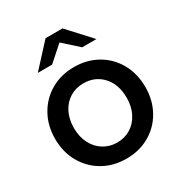

<svg xmlns="http://www.w3.org/2000/svg" viewBox="-191 -958 1036 1100"><g transform="rotate(-30 327.0 -408.0)"><path d="M132.2 -673.3 270 -823.3H382.2L520 -673.3H425.6L326.7 -762.2L226.7 -673.3ZM625.6 -295.6Q625.6 -208.9 587.2 -140Q548.9 -71.1 481.1 -32.2Q413.3 6.7 327.8 6.7Q242.2 6.7 174.4 -32.2Q106.7 -71.1 67.8 -140Q28.9 -208.9 28.9 -295.6Q28.9 -383.3 67.8 -452.2Q106.7 -521.1 174.4 -560Q242.2 -598.9 327.8 -598.9Q413.3 -598.9 481.1 -560Q548.9 -521.1 587.2 -452.2Q625.6 -383.3 625.6 -295.6ZM502.2 -295.6Q502.2 -384.4 453.3 -437.8Q404.4 -491.1 327.8 -491.1Q277.8 -491.1 238.3 -467.2Q198.9 -443.3 176.1 -398.9Q153.3 -354.4 153.3 -295.6Q153.3 -237.8 176.1 -193.3Q198.9 -148.9 238.9 -124.4Q278.9 -100 327.8 -100Q377.8 -100 417.2 -124.4Q456.7 -148.9 479.4 -193.3Q502.2 -237.8 502.2 -295.6Z"/></g></svg>

Font: Paperlogy 6 SemiBold
Style: Regular
Weight: 600
Designer: redesigned by Lee Juim, glyphs from Gmarket Sans & Montserrat
Foundry: PT&
Version: Version 1.001